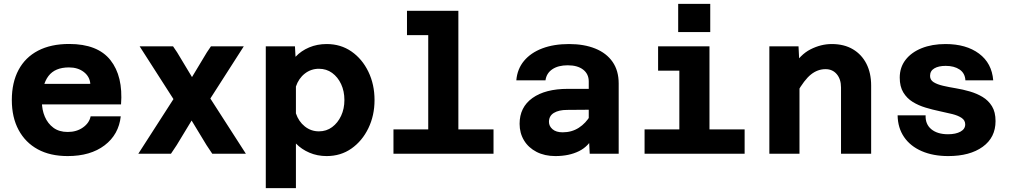

<svg xmlns="http://www.w3.org/2000/svg" viewBox="-20 -796 5240 994"><path d="M330.4 12Q239.8 12 175.6 -23Q111.4 -58 76.3 -123.2Q41.2 -188.4 41.2 -278.2Q41.2 -368.8 76 -434Q110.8 -499.2 177.2 -533.8Q243.6 -568.4 338 -568.4Q485.4 -568.4 551.6 -484.9Q617.8 -401.4 606.6 -255.4H165.4L165.8 -361.6L447.6 -362Q444.6 -399.6 413.9 -423.3Q383.2 -447 337 -447Q264.6 -447 230.7 -402.2Q196.8 -357.4 196.8 -271.2Q196.8 -227.6 212.1 -191.9Q227.4 -156.2 256.8 -134.5Q286.2 -112.8 330.4 -112.8Q376.6 -112.8 409.5 -136.1Q442.4 -159.4 449.2 -193.8H605.2Q594.8 -99.4 521.6 -43.7Q448.4 12 330.4 12Z M1069 -286 1253 0H1079L1049 -45L972 -172L895 -45L865 0H696L878 -283L703 -556H876L897 -525L974 -397L1051 -525L1072 -556H1242Z M1671 -568Q1744 -568 1799.5 -529.5Q1855 -491 1887 -425Q1919 -359 1919 -278Q1919 -198 1887 -132Q1855 -66 1799.5 -27Q1744 12 1671 12Q1623 12 1582 -5.5Q1541 -23 1512 -53V178H1356V-556H1507L1510 -502Q1539 -533 1580.5 -550.5Q1622 -568 1671 -568ZM1631 -116Q1670 -116 1699.5 -138Q1729 -160 1746 -196.5Q1763 -233 1763 -278Q1763 -324 1746 -360.5Q1729 -397 1699.5 -418.5Q1670 -440 1631 -440Q1590 -440 1558 -415Q1526 -390 1512 -348V-209Q1526 -167 1558 -141.5Q1590 -116 1631 -116Z M2197 0V-740H2353V0ZM2017 0V-126H2535V0ZM2087 -614V-740H2275V-614Z M3033 0 3028 -100V-374Q3028 -413 2999 -435.5Q2970 -458 2919 -458Q2870 -458 2839.5 -437.5Q2809 -417 2804 -380H2653Q2658 -439 2693 -481Q2728 -523 2787.5 -545.5Q2847 -568 2926 -568Q3004 -568 3062 -544.5Q3120 -521 3151.5 -475.5Q3183 -430 3183 -364V0ZM2855 12Q2800 12 2758 -9.5Q2716 -31 2693 -69Q2670 -107 2670 -155Q2670 -241 2736.5 -288.5Q2803 -336 2920 -336H3043V-228L2916 -227Q2873 -227 2847.5 -211.5Q2822 -196 2822 -165Q2822 -143 2840.5 -127Q2859 -111 2893 -111Q2940 -111 2976.5 -134.5Q3013 -158 3037 -199L3054 -94Q3029 -39 2977.5 -13.5Q2926 12 2855 12Z M3497 0V-556H3653V0ZM3317 0V-126H3835V0ZM3387 -430V-556H3575V-430ZM3491 -630V-776H3657V-630Z M4334 0V-343Q4334 -386 4312 -412Q4290 -438 4254 -438Q4213 -438 4178.5 -410.5Q4144 -383 4106 -316L4084 -448Q4122 -513 4176 -540.5Q4230 -568 4286 -568Q4350 -568 4395.5 -541Q4441 -514 4465.5 -466Q4490 -418 4490 -353V0ZM3963 0V-556H4114L4119 -457V0Z M4889 12Q4811 12 4752 -13.5Q4693 -39 4660.5 -86.5Q4628 -134 4627 -199H4772Q4770 -153 4801.5 -127Q4833 -101 4888 -101Q4928 -101 4952.5 -114.5Q4977 -128 4977 -152Q4977 -173 4958.5 -185.5Q4940 -198 4910 -205.5Q4880 -213 4844 -220.5Q4808 -228 4771.5 -239Q4735 -250 4705 -268.5Q4675 -287 4656.5 -317.5Q4638 -348 4638 -394Q4638 -447 4668 -486Q4698 -525 4751.5 -546.5Q4805 -568 4875 -568Q4982 -568 5048.5 -518.5Q5115 -469 5122 -380H4978Q4976 -417 4948 -436Q4920 -455 4876 -455Q4839 -455 4817 -442Q4795 -429 4795 -403Q4795 -382 4813.5 -370.5Q4832 -359 4862 -352Q4892 -345 4928.5 -339Q4965 -333 5001 -322.5Q5037 -312 5067 -294Q5097 -276 5115.5 -246Q5134 -216 5134 -169Q5134 -84 5067.5 -36Q5001 12 4889 12Z"/></svg>

Font: Azeret Mono Thin
Style: Regular
Weight: 100
Designer: Martin Vácha
Foundry: Displaay
Version: Version 1.002